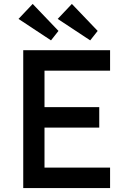

<svg xmlns="http://www.w3.org/2000/svg" viewBox="-20 -955 654 975"><path d="M98 0V-700H539V-596H206V-411H484V-307H206V-104H539V0ZM438 -750 273 -859 345 -935 476 -798ZM146 -935 277 -798 239 -750 74 -859Z"/></svg>

Font: Mach
Style: Regular
Weight: 400
Version: Version 1.002